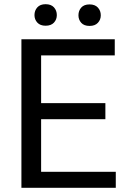

<svg xmlns="http://www.w3.org/2000/svg" viewBox="-20 -899 608 919"><path d="M534.2 -76.7V0H157.7V-76.7ZM176.8 -710.9V0H82.5V-710.9ZM484.4 -405.3V-328.6H157.7V-405.3ZM529.3 -710.9V-633.8H157.7V-710.9ZM145 -826.7Q145 -848.6 158.7 -863.8Q172.4 -878.9 198.2 -878.9Q224.6 -878.9 238.3 -863.8Q252 -848.6 252 -826.7Q252 -805.7 238.3 -790.8Q224.6 -775.9 198.2 -775.9Q172.4 -775.9 158.7 -790.8Q145 -805.7 145 -826.7ZM355.5 -825.7Q355.5 -847.7 368.9 -862.8Q382.3 -877.9 408.7 -877.9Q434.6 -877.9 448.5 -862.8Q462.4 -847.7 462.4 -825.7Q462.4 -804.7 448.5 -789.8Q434.6 -774.9 408.7 -774.9Q382.3 -774.9 368.9 -789.8Q355.5 -804.7 355.5 -825.7Z"/></svg>

Font: Vazirmatn
Style: Regular
Weight: 400
Designer: Saber Rastikerdar
Foundry: Saber Rastikerdar
Version: Version 33.003;September 2, 2022;FontCreator 14.0.0.2862 64-